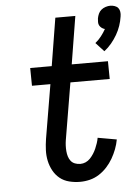

<svg xmlns="http://www.w3.org/2000/svg" viewBox="-54 -810 627 861"><g transform="rotate(-5 259.0 -379.5)"><path d="M431 -566 394 -606Q409 -618 421 -633.5Q433 -649 442 -665Q434 -667 427.5 -672Q421 -677 417.5 -683.5Q414 -690 414 -698.5Q414 -707 415 -715Q417 -726 421.5 -736Q426 -746 434.5 -753Q443 -760 454 -763.5Q465 -767 475 -767Q485 -767 495 -763.5Q505 -760 510.5 -753Q516 -746 517.5 -736Q519 -726 517 -715Q514 -694 507 -673.5Q500 -653 489 -634Q478 -615 463.5 -597.5Q449 -580 431 -566ZM272 8Q247 8 223 2Q199 -4 181 -18.5Q163 -33 151.5 -54Q140 -75 135 -98.5Q130 -122 131 -147Q132 -172 136 -197L177 -440H94L93 -520H190L225 -735H315L280 -520H443L444 -440H267L224 -184Q222 -172 221.5 -159.5Q221 -147 222 -134.5Q223 -122 226.5 -110.5Q230 -99 237 -90Q244 -81 255.5 -76.5Q267 -72 280 -72Q292 -72 303.5 -77Q315 -82 324 -91.5Q333 -101 340 -112Q347 -123 352 -134.5Q357 -146 361 -158Q365 -170 367 -182L452 -167Q448 -145 440 -124Q432 -103 420.5 -83Q409 -63 393 -45.5Q377 -28 357.5 -15.5Q338 -3 316 2.5Q294 8 272 8Z"/></g></svg>

Font: Iosevka Medium
Style: Italic
Weight: 500
Italic angle: -9°
Monospace: yes
Designer: Belleve Invis
Foundry: Belleve Invis
Version: Version 32.5.0; ttfautohint (v1.8.4)